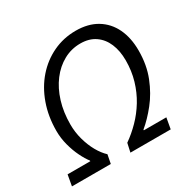

<svg xmlns="http://www.w3.org/2000/svg" viewBox="-157 -816 963 965"><g transform="rotate(-30 324.5 -334.0)"><path d="M-6.7 0 4.6 -63.5H136.4V-67.5Q119.7 -88.6 103.2 -122.5Q86.6 -156.3 75.8 -197.2Q64.9 -238 64.9 -280.2Q64.9 -364.2 90.4 -435.3Q115.8 -506.3 161.4 -558.3Q207.1 -610.4 268.2 -639.3Q329.2 -668.3 400.2 -668.3Q471.9 -668.3 522.2 -637.9Q572.6 -607.5 598.9 -552.6Q625.1 -497.6 625.1 -424.5Q625.1 -340.3 598.1 -272.6Q571.2 -204.9 530.1 -153.4Q489.1 -102 447.2 -67.5V-63.5H577.7L566.4 0H332.6L343.8 -50.9Q383.7 -78.8 420.1 -115.8Q456.5 -152.8 484.5 -198.7Q512.4 -244.5 528.4 -298.7Q544.3 -352.8 544.3 -413.7Q544.3 -469.1 526.4 -511.2Q508.5 -553.3 473.7 -577.2Q438.9 -601.1 388.1 -601.1Q335.9 -601.1 291 -576.5Q246 -551.9 212.4 -507.6Q178.8 -463.3 160.4 -403.6Q142 -344 142 -273.2Q142 -228 153.8 -185.4Q165.5 -142.8 185 -108Q204.5 -73.3 228.6 -50.9L218.7 0Z"/></g></svg>

Font: Source Sans 3 VF
Style: Italic
Weight: 200
Italic angle: -11°
Designer: Paul D. Hunt
Foundry: Adobe Systems Incorporated
Version: Version 3.042;hotconv 1.0.118;makeotfexe 2.5.65603